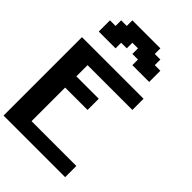

<svg xmlns="http://www.w3.org/2000/svg" viewBox="-351 -1382 1515 1515"><g transform="rotate(45 406.0 -625.0)"><path d="M0 0H687.5V-125H187.5V-500H437.5V-625H187.5V-750H687.5V-875H0ZM437.5 -1000H625V-1125H562.5V-1187.5H500V-1250H187.5V-1187.5H125V-1125H62.5V-1000H250V-1062.5H312.5V-1125H375V-1062.5H437.5Z"/></g></svg>

Font: Faithful 32x
Style: Semibold
Weight: 400
Foundry: Faithful Resource Pack
Version: Version 1.0; January 27, 2023